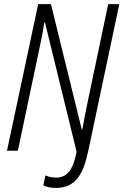

<svg xmlns="http://www.w3.org/2000/svg" viewBox="-20 -734 601 935"><path d="M252 181C344 181 384 121 409 5L561 -714H507L408 -243C398 -197 389 -147 381 -104H378L228 -714H166L14 0H67L169 -484C181 -538 190 -585 196 -625H199L353 5C337 89 309 131 254 131C234 131 216 127 201 120L191 169C206 177 229 181 252 181Z"/></svg>

Font: Noto Sans Condensed Light
Style: Italic
Weight: 300
Width: 3
Italic angle: -12°
Designer: Monotype Design Team
Foundry: Monotype Imaging Inc.
Version: Version 2.013